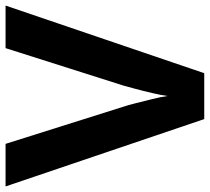

<svg xmlns="http://www.w3.org/2000/svg" viewBox="-52 -702 754 690"><g transform="rotate(-90 325.0 -357.0)"><path d="M650 -714 407 0H242L0 -714H153L287 -289Q291 -278 298.5 -248.5Q306 -219 314 -186.5Q322 -154 325 -132Q328 -154 335.5 -186.5Q343 -219 351 -248.5Q359 -278 362 -289L497 -714Z"/></g></svg>

Font: Noto Naskh Arabic
Style: Regular
Weight: 400
Designer: Monotype Design Team, David Williams, Mohamad Dakak and Nizar Qandah
Foundry: Monotype Imaging Inc.
Version: Version 2.013